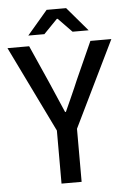

<svg xmlns="http://www.w3.org/2000/svg" viewBox="-60 -859 602 901"><g transform="rotate(-5 240.5 -409.0)"><path d="M-4.4 -655.3H97.7L176.8 -477.1Q209 -400.9 238.8 -333.5H242.7L267.6 -388.7Q295.9 -451.7 306.2 -477.1L386.2 -655.3H484.9L287.6 -250V0H192.9V-250ZM194.3 -818.4H286.1L382.3 -705.6H306.6L242.2 -772H238.3L173.8 -705.6H98.1Z"/></g></svg>

Font: Varta SemiBold
Style: Regular
Weight: 600
Designer: Joana Correia, Viktoriya Grabowska, Eben Sorkin
Foundry: Sorkin Type
Version: Version 1.003; ttfautohint (v1.3) -l 8 -r 24 -G 200 -x 12 -H